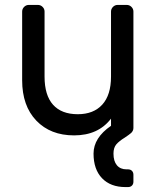

<svg xmlns="http://www.w3.org/2000/svg" viewBox="-20 -540 637 780"><path d="M97 -520H134Q145 -520 153 -512Q161 -504 161 -493V-229Q161 -153 195.5 -114.5Q230 -76 296 -76Q360 -76 395.5 -115Q431 -154 431 -229V-493Q431 -504 439 -512Q447 -520 458 -520H495Q506 -520 514 -512Q522 -504 522 -493V-20Q522 -9 513 0Q505 7 487 19Q464 33 452.5 46.5Q441 60 441 84Q441 115 455 131.5Q469 148 494 148H500Q510 148 516 154Q522 160 522 170V198Q522 208 516 214Q510 220 500 220H490Q429 220 394.5 184Q360 148 360 84Q360 20 431 -29V-58Q379 10 281 10Q185 10 127.5 -50Q70 -110 70 -214V-493Q70 -504 78 -512Q86 -520 97 -520Z"/></svg>

Font: Contemporary
Style: Regular
Weight: 400
Designer: Victor Tran
Foundry: Victor Tran
Version: Version 1.100